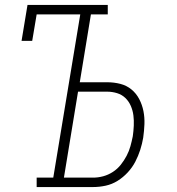

<svg xmlns="http://www.w3.org/2000/svg" viewBox="-20 -755 715 775"><path d="M128 0V-38H195L304 -697H128L110 -590H67L91 -735H415V-697H347L302 -423H412Q440 -423 465.5 -416.5Q491 -410 510.5 -394Q530 -378 542 -355Q554 -332 559 -306.5Q564 -281 563 -254Q562 -227 558 -199Q554 -175 546 -150Q538 -125 526 -102Q514 -79 495.5 -59Q477 -39 454.5 -25Q432 -11 406.5 -5.5Q381 0 356 0ZM238 -38H356Q376 -38 396.5 -43.5Q417 -49 435.5 -61Q454 -73 467.5 -90Q481 -107 491 -126Q501 -145 506.5 -165Q512 -185 516 -205Q519 -226 520 -247.5Q521 -269 518.5 -289Q516 -309 508 -327.5Q500 -346 486 -359.5Q472 -373 452.5 -379Q433 -385 412 -385H295Z"/></svg>

Font: Iosevka Etoile Extralight
Style: Italic
Weight: 200
Italic angle: -9°
Designer: Belleve Invis
Foundry: Belleve Invis
Version: Version 22.1.2; ttfautohint (v1.8.4)